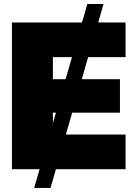

<svg xmlns="http://www.w3.org/2000/svg" viewBox="-20 -839 672 952"><path d="M149.4 92.8 176.3 0H39.1V-727.5H386.7L413.1 -819.3H493.2L466.8 -727.5H602.5V-555.7H417L385.7 -446.3H574.7V-280.3H337.9L306.6 -171.9H602.5V0H257.3L230.5 92.8ZM305.2 -446.3 336.9 -555.7H242.2V-446.3ZM242.2 -228 257.3 -280.3H242.2Z"/></svg>

Font: Inter Display Black
Style: Regular
Weight: 900
Designer: Rasmus Andersson
Foundry: rsms
Version: Version 4.000;git-a52131595